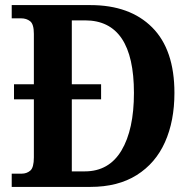

<svg xmlns="http://www.w3.org/2000/svg" viewBox="-20 -734 756 754"><path d="M26 0V-52H65Q85 -52 99 -64Q113 -76 113 -116V-344H35V-403H113V-601Q113 -639 98.5 -650.5Q84 -662 63 -662H26V-714H335Q490 -714 577.5 -626.5Q665 -539 665 -369Q665 -259 628 -176Q591 -93 517 -46.5Q443 0 335 0ZM313 -61Q408 -61 457 -143Q506 -225 506 -369Q506 -654 314 -654H262V-403H377V-344H262V-61Z"/></svg>

Font: Noto Serif Thai SemiCondensed
Style: Bold
Weight: 700
Width: 4
Designer: Monotype Design Team
Foundry: Monotype Imaging Inc.
Version: Version 2.002; ttfautohint (v1.8.4.7-5d5b)